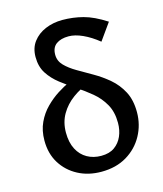

<svg xmlns="http://www.w3.org/2000/svg" viewBox="-109 -791 749 883"><g transform="rotate(-15 265.5 -349.5)"><path d="M265 11Q203 11 154 -15Q105 -41 76.5 -87Q48 -133 48 -195Q48 -243 65.5 -280.5Q83 -318 111 -346Q139 -374 169.5 -393.5Q200 -413 228 -425.5Q256 -438 274 -445L315 -400Q271 -384 234 -357Q197 -330 175 -292Q153 -254 153 -205Q153 -158 170 -125.5Q187 -93 216.5 -76.5Q246 -60 283 -60Q322 -60 346.5 -77.5Q371 -95 383.5 -123.5Q396 -152 396 -187Q396 -239 375 -276Q354 -313 321.5 -340Q289 -367 252.5 -391Q216 -415 183 -440.5Q150 -466 129 -498.5Q108 -531 108 -577Q108 -620 130.5 -649.5Q153 -679 190 -694.5Q227 -710 271 -710Q321 -710 369 -697.5Q417 -685 476 -647L419 -567Q382 -597 345.5 -613.5Q309 -630 279 -630Q242 -630 220 -614Q198 -598 198 -564Q198 -534 219.5 -512Q241 -490 274.5 -470.5Q308 -451 345.5 -429.5Q383 -408 416.5 -379.5Q450 -351 471.5 -310.5Q493 -270 493 -212Q493 -152 465 -101Q437 -50 386 -19.5Q335 11 265 11Z"/></g></svg>

Font: Ysabeau SemiBold
Style: Regular
Weight: 600
Designer: Christian Thalmann (Catharsis Fonts)
Version: Version 2.000;gftools[0.9.27.dev2+g8671c4b]